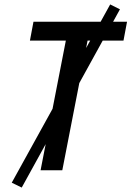

<svg xmlns="http://www.w3.org/2000/svg" viewBox="-20 -768 593 866"><path d="M163 0 277 -585H115L131 -670H553L537 -585H375L261 0ZM78 78 33 56 477 -748 521 -726Z"/></svg>

Font: Lode Dark
Style: Bold Italic
Weight: 700
Italic angle: -11°
Monospace: yes
Designer: Belleve Invis
Foundry: Belleve Invis
Version: Version 29.2.0; ttfautohint (v1.8.3)